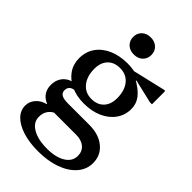

<svg xmlns="http://www.w3.org/2000/svg" viewBox="-280 -797 1143 1143"><g transform="rotate(45 291.0 -226.0)"><path d="M280.5 251Q206.7 251 150.9 233.4Q95.2 215.8 64.4 184.6Q33.6 153.3 33.6 112.2Q33.6 78.2 57.5 51.1Q81.4 24 118.6 15.5V-14.5H185V20.5Q138.6 46.6 138.6 102.3Q138.6 148.1 184.4 175.2Q230.2 202.3 307.3 202.3Q380.6 202.3 424.2 175.2Q467.8 148 467.8 102.4Q467.8 64.8 441.7 42.6Q415.6 20.5 370.9 20.5H168.2Q116.6 20.5 85.7 -7.6Q54.7 -35.7 54.7 -83.2Q54.7 -113.4 67.1 -136.7Q79.6 -160 101.7 -174.1Q123.8 -188.2 152.4 -189.1L185.2 -160.8Q161.4 -160.8 148 -149.6Q134.7 -138.5 134.7 -118.2Q134.7 -96.2 151.6 -86.4Q168.5 -76.5 204.4 -76.5H385Q464.7 -76.5 513.4 -36.5Q562.2 3.4 562.2 68.5Q562.2 121.8 526.3 163.3Q490.4 204.7 427 227.9Q363.5 251 280.5 251ZM271.5 -142.8Q209.8 -142.8 162.2 -164.8Q114.6 -186.8 88 -225.3Q61.3 -263.8 61.3 -313.8Q61.3 -368.9 89.9 -409.9Q118.6 -450.9 169.6 -473.6Q220.7 -496.3 288.8 -496.3Q314.4 -496.3 338.8 -492.2Q363.3 -488.1 382.5 -480.3V-464.9Q441.8 -433.1 468.7 -398.4Q495.6 -363.7 495.6 -319.9Q495.6 -268.4 466.9 -228Q438.2 -187.7 387.7 -165.2Q337.3 -142.8 271.5 -142.8ZM284.4 -193.9Q333.7 -193.9 362 -223.6Q390.4 -253.2 390.4 -305.2Q390.4 -369.6 359.6 -407.4Q328.9 -445.2 275.9 -445.2Q226.6 -445.2 198.3 -415.5Q170 -385.9 170 -333.9Q170 -270.5 201.1 -232.2Q232.3 -193.9 284.4 -193.9ZM545.2 -426.5 396.9 -461.4 390.1 -447 315.9 -483.3 557 -539.7 562.2 -534.5V-426.5ZM275.9 -559.6Q241.7 -559.6 220.5 -579.8Q199.4 -600 199.4 -631.6Q199.4 -663.3 220.5 -683.4Q241.7 -703.5 275.9 -703.5Q310.2 -703.5 331.3 -683.4Q352.5 -663.2 352.5 -631.6Q352.5 -600 331.3 -579.8Q310.2 -559.6 275.9 -559.6Z"/></g></svg>

Font: Platypi Light
Style: Regular
Weight: 300
Designer: David Sargent
Foundry: Bolt Cutter Type
Version: Version 1.200